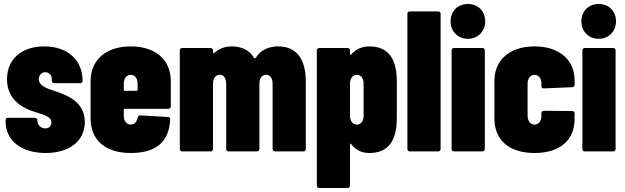

<svg xmlns="http://www.w3.org/2000/svg" viewBox="-20 -757 3126 960"><path d="M208 8C326 8 404 -51 404 -147C404 -248 317 -281 250 -303C217 -314 174 -328 174 -361C174 -377 184 -396 206 -396C224 -396 239 -383 239 -361V-353C239 -346 244 -341 251 -341H381C388 -341 393 -345 393 -352C393 -456 319 -525 201 -525C90 -525 15 -463 15 -361C15 -261 88 -220 143 -201C188 -186 237 -177 237 -145C237 -128 226 -115 207 -115C187 -115 167 -129 167 -154V-156C167 -163 162 -168 155 -168H20C13 -168 8 -163 8 -156V-150C8 -55 86 8 208 8Z M834 -225V-352C834 -455 761 -525 634 -525C507 -525 433 -455 433 -352V-165C433 -56 507 8 634 8C761 8 825 -48 831 -159C832 -167 827 -172 820 -172L682 -180C675 -180 671 -177 669 -170C665 -151 654 -134 634 -134C613 -134 599 -152 599 -178V-208C599 -211 601 -213 604 -213H822C829 -213 834 -218 834 -225ZM634 -383C654 -383 668 -365 668 -339V-308C668 -305 666 -303 663 -303H604C601 -303 599 -305 599 -308V-339C599 -365 613 -383 634 -383Z M1370 -525C1341 -525 1293 -518 1261 -471C1258 -467 1255 -465 1253 -465C1252 -465 1252 -465 1251 -466C1229 -504 1192 -525 1138 -525C1117 -525 1081 -520 1051 -492C1048 -489 1045 -491 1045 -495V-505C1045 -512 1040 -517 1033 -517H891C884 -517 879 -512 879 -505V-12C879 -5 884 0 891 0H1033C1040 0 1045 -5 1045 -12V-337C1045 -366 1058 -383 1079 -383C1099 -383 1111 -366 1111 -336V-12C1111 -5 1116 0 1123 0H1265C1272 0 1277 -5 1277 -12V-337C1277 -366 1289 -383 1311 -383C1331 -383 1343 -366 1343 -336V-12C1343 -5 1348 0 1355 0H1497C1504 0 1509 -5 1509 -12V-348C1509 -457 1467 -525 1370 -525Z M1827 -525C1807 -525 1771 -521 1742 -491C1738 -486 1734 -483 1732 -483C1731 -483 1730 -484 1730 -485V-505C1730 -512 1725 -517 1718 -517H1576C1569 -517 1564 -512 1564 -505V171C1564 178 1569 183 1576 183H1718C1725 183 1730 178 1730 171V-35C1730 -39 1733 -40 1736 -36C1766 4 1806 8 1827 8C1921 8 1964 -53 1964 -165V-352C1964 -458 1925 -525 1827 -525ZM1798 -339V-178C1798 -152 1785 -134 1765 -134C1744 -134 1730 -152 1730 -178V-339C1730 -365 1744 -383 1765 -383C1785 -383 1798 -365 1798 -339Z M2029 0H2171C2178 0 2183 -5 2183 -12V-688C2183 -695 2178 -700 2171 -700H2029C2022 -700 2017 -695 2017 -688V-12C2017 -5 2022 0 2029 0Z M2320 -563C2369 -563 2406 -600 2406 -650C2406 -702 2370 -737 2320 -737C2269 -737 2233 -702 2233 -650C2233 -600 2269 -563 2320 -563ZM2250 0H2392C2399 0 2404 -5 2404 -12V-505C2404 -512 2399 -517 2392 -517H2250C2243 -517 2238 -512 2238 -505V-12C2238 -5 2243 0 2250 0Z M2653 8C2780 8 2853 -56 2853 -163V-190C2853 -197 2848 -202 2841 -202L2699 -203C2692 -203 2687 -198 2687 -191V-176C2687 -152 2673 -134 2653 -134C2632 -134 2618 -152 2618 -178V-339C2618 -365 2632 -383 2653 -383C2673 -383 2687 -365 2687 -342V-327C2687 -319 2691 -315 2699 -315L2841 -321C2848 -321 2853 -326 2853 -333V-355C2853 -455 2780 -525 2653 -525C2526 -525 2452 -455 2452 -352V-165C2452 -56 2526 8 2653 8Z M2974 -563C3023 -563 3060 -600 3060 -650C3060 -702 3024 -737 2974 -737C2923 -737 2887 -702 2887 -650C2887 -600 2923 -563 2974 -563ZM2904 0H3046C3053 0 3058 -5 3058 -12V-505C3058 -512 3053 -517 3046 -517H2904C2897 -517 2892 -512 2892 -505V-12C2892 -5 2897 0 2904 0Z"/></svg>

Font: Barlow Condensed ExtraBold
Style: Regular
Weight: 800
Width: 3
Designer: Jeremy Tribby
Foundry: Tribby Type
Version: Version 1.422;hotconv 1.0.109;makeotfexe 2.5.65596